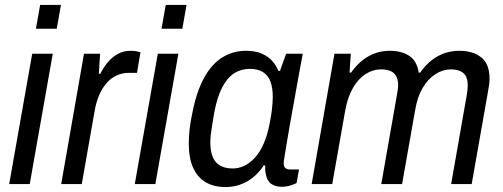

<svg xmlns="http://www.w3.org/2000/svg" viewBox="-20 -743 2029 775"><path d="M125 -627 142 -723H226L209 -627ZM17 0 110 -526H193L100 0Z M227 0 319 -526H384L379 -445H385Q397 -470 414.5 -491Q432 -512 455 -525Q478 -538 508 -538Q521 -538 531 -536Q541 -534 547 -532L533 -449H501Q474 -449 451 -438.5Q428 -428 410.5 -408Q393 -388 380.5 -359.5Q368 -331 362 -295L310 0Z M632 -627 649 -723H733L716 -627ZM524 0 617 -526H700L607 0Z M890 12Q844 12 811 -7Q778 -26 760 -65Q742 -104 742 -163Q742 -192 745.5 -222.5Q749 -253 756 -285Q772 -369 802 -425.5Q832 -482 875.5 -510Q919 -538 973 -538Q1007 -538 1032 -528.5Q1057 -519 1075 -501Q1093 -483 1104 -457H1110L1135 -526H1202L1179 -401Q1174 -370 1166.5 -330.5Q1159 -291 1152 -250.5Q1145 -210 1139 -174.5Q1133 -139 1129 -114.5Q1125 -90 1125 -84Q1125 -71 1131.5 -65Q1138 -59 1150 -59H1187L1177 -4Q1167 1 1151 6Q1135 11 1117 11Q1091 11 1074 -1.5Q1057 -14 1053 -41Q1051 -48 1050.5 -56.5Q1050 -65 1051 -74L1045 -76Q1018 -34 978 -11Q938 12 890 12ZM920 -63Q943 -63 965.5 -73.5Q988 -84 1008.5 -106Q1029 -128 1044.5 -163.5Q1060 -199 1069 -248Q1074 -273 1076.5 -292Q1079 -311 1080 -325.5Q1081 -340 1081 -352Q1081 -389 1071.5 -414Q1062 -439 1041.5 -452Q1021 -465 989 -465Q953 -465 925 -447Q897 -429 877 -390.5Q857 -352 845 -290Q840 -261 836.5 -239Q833 -217 831 -200.5Q829 -184 829 -169Q829 -114 851.5 -88.5Q874 -63 920 -63Z M1238 0 1330 -526H1396L1391 -450H1397Q1420 -482 1445 -501Q1470 -520 1497 -529Q1524 -538 1553 -538Q1601 -538 1632 -517.5Q1663 -497 1670 -450H1676Q1699 -482 1724 -501Q1749 -520 1776.5 -529Q1804 -538 1834 -538Q1889 -538 1922.5 -511.5Q1956 -485 1956 -425Q1956 -413 1954 -399Q1952 -385 1949 -369L1884 0H1801L1864 -359Q1866 -370 1867 -380Q1868 -390 1868 -399Q1868 -423 1859.5 -437Q1851 -451 1835.5 -457Q1820 -463 1799 -463Q1768 -463 1738 -444Q1708 -425 1686.5 -389Q1665 -353 1656 -300L1603 0H1519L1582 -359Q1584 -370 1585.5 -380Q1587 -390 1587 -399Q1587 -423 1578.5 -437Q1570 -451 1554.5 -457Q1539 -463 1517 -463Q1486 -463 1456.5 -444.5Q1427 -426 1405.5 -389.5Q1384 -353 1374 -300L1321 0Z"/></svg>

Font: Archivo SemiCondensed
Style: Italic
Weight: 400
Width: 4
Italic angle: -10°
Designer: Hector Gatti
Foundry: Omnibus-Type
Version: Version 2.001